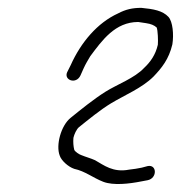

<svg xmlns="http://www.w3.org/2000/svg" viewBox="-20 -739 461 489"><path d="M151 -555C142 -535 174 -523 185 -547L193 -565C198 -576 204 -586 210 -596C240 -636 273 -683 332 -683L352 -680C365 -678 372 -675 379 -669C382 -662 383 -635 382 -625C376 -599 363 -581 347 -566C323 -540 278 -524 248 -505C218 -486 186 -460 160 -439C135 -419 122 -369 132 -343C136 -330 154 -314 169 -309C197 -303 217 -286 243 -276C269 -266 310 -271 340 -277L356 -280C381 -285 380 -321 356 -316L341 -312C331 -310 320 -308 309 -307C268 -299 245 -318 222 -331C211 -336 199 -339 187 -344C183 -345 170 -353 169 -358C167 -366 166 -377 167 -388C169 -397 175 -410 181 -415C206 -435 235 -459 263 -476C298 -497 342 -515 371 -544C392 -566 410 -588 419 -626C423 -651 420 -684 409 -696C394 -712 371 -716 340 -719C317 -719 300 -715 281 -705C228 -681 186 -631 160 -573Z"/></svg>

Font: Stray Cat
Style: CnObl
Weight: 400
Version: Version 1.0